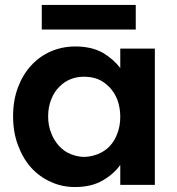

<svg xmlns="http://www.w3.org/2000/svg" viewBox="-20 -752 718 781"><path d="M33.2 -278.8Q33.2 -343.8 53.2 -397Q72.8 -448.7 106.9 -485.8Q141.6 -523.4 187 -543Q233.9 -563 286.1 -563Q352.5 -563 398.9 -537.1Q442.9 -510.3 469.2 -475.1V-554.2H609.9V0H469.2V-81.1Q443.4 -44.4 397.9 -18.1Q352.1 8.8 285.2 8.8Q231 8.8 187 -12.2Q142.6 -31.2 106.9 -69.8Q74.2 -105.5 53.2 -161.1Q33.2 -214.4 33.2 -278.8ZM149.9 -631.8V-731.9H532.2V-631.8ZM175.8 -278.8Q175.8 -240.2 189 -209Q199.7 -180.7 221.2 -157.2Q242.2 -134.8 268.1 -125Q295.9 -113.8 321.8 -113.8Q348.1 -113.8 377.9 -125Q404.8 -135.7 424.8 -155.8Q446.3 -178.7 457 -208Q469.2 -239.3 469.2 -276.9Q469.2 -314.5 457 -347.2Q446.3 -375 424.8 -397.9Q402.3 -420.4 377.9 -430.2Q352.1 -439.9 321.8 -439.9Q292.5 -439.9 268.1 -430.2Q243.2 -420.9 221.2 -398.9Q200.2 -377.9 189 -349.1Q175.8 -317.4 175.8 -278.8Z"/></svg>

Font: PoppinsZ SemiBold
Style: Regular
Weight: 600
Designer: Ninad Kale (Devanagari), Jonny Pinhorn (Latin)
Foundry: Indian Type Foundry
Version: Version 3.002;FEAKit 1.0